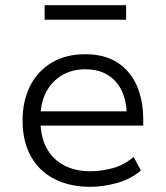

<svg xmlns="http://www.w3.org/2000/svg" viewBox="-20 -712 638 740"><path d="M328 8Q249 8 190 -22Q131 -52 99 -109.5Q67 -167 67 -248Q67 -322 95.5 -379.5Q124 -437 178.5 -470Q233 -503 308 -503Q383 -503 432.5 -471Q482 -439 507 -382.5Q532 -326 532 -250V-228H116V-283H491L469 -261Q469 -348 427 -396.5Q385 -445 308 -445Q258 -445 219 -422Q180 -399 158 -357.5Q136 -316 136 -257V-248Q136 -185 159.5 -141.5Q183 -98 226.5 -75Q270 -52 328 -52Q369 -52 413 -63.5Q457 -75 495 -107L523 -55Q485 -22 432 -7Q379 8 328 8ZM152 -636V-692H466V-636Z"/></svg>

Font: Nunito Sans 7pt Light
Style: Regular
Weight: 300
Designer: Vernon Adams
Foundry: Vernon Adams
Version: Version 3.101;gftools[0.9.27]